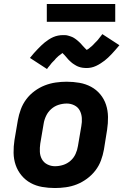

<svg xmlns="http://www.w3.org/2000/svg" viewBox="-20 -940 640 968"><path d="M257 8Q224 8 192.5 2.5Q161 -3 134.5 -17.5Q108 -32 88.5 -55.5Q69 -79 59 -108Q49 -137 48.5 -169.5Q48 -202 53 -234L70 -334Q75 -362 85 -389Q95 -416 112.5 -439.5Q130 -463 154.5 -481Q179 -499 206 -509.5Q233 -520 261 -524Q289 -528 316 -528Q349 -528 380.5 -522.5Q412 -517 439 -502.5Q466 -488 485.5 -464.5Q505 -441 514.5 -412Q524 -383 524.5 -350.5Q525 -318 520 -286L504 -186Q499 -158 489 -131Q479 -104 461 -80.5Q443 -57 418.5 -39Q394 -21 367.5 -10.5Q341 0 312.5 4Q284 8 257 8ZM257 -102Q278 -102 298.5 -108.5Q319 -115 335.5 -129.5Q352 -144 361 -164Q370 -184 373 -204L390 -304Q394 -325 392.5 -345.5Q391 -366 382 -383Q373 -400 355 -409Q337 -418 317 -418Q296 -418 275.5 -411.5Q255 -405 238.5 -390.5Q222 -376 212.5 -356Q203 -336 200 -316L183 -216Q180 -195 181 -174.5Q182 -154 191.5 -137Q201 -120 219 -111Q237 -102 257 -102ZM217 -592 131 -648Q141 -661 151 -672Q161 -683 170 -692.5Q179 -702 188 -710.5Q197 -719 205.5 -726Q214 -733 225.5 -740.5Q237 -748 248.5 -753Q260 -758 272.5 -760.5Q285 -763 297 -763Q302 -763 307 -763Q312 -763 317 -762Q322 -761 326.5 -759.5Q331 -758 336 -756.5Q341 -755 345 -753Q349 -751 352.5 -749Q356 -747 360 -744Q364 -741 368 -738Q372 -735 375.5 -731.5Q379 -728 382.5 -725Q386 -722 388.5 -719Q391 -716 393.5 -713Q396 -710 400.5 -705.5Q405 -701 408 -697.5Q411 -694 414.5 -691Q418 -688 417 -687Q417 -686 416.5 -686Q416 -686 415 -686H414Q414 -687 418 -689Q422 -691 425 -693Q428 -695 431.5 -698Q435 -701 436.5 -702.5Q438 -704 440.5 -705.5Q443 -707 444.5 -709Q446 -711 448.5 -713Q451 -715 453 -717.5Q455 -720 457.5 -722.5Q460 -725 462.5 -727.5Q465 -730 468 -733Q471 -736 473.5 -739Q476 -742 478.5 -745.5Q481 -749 484 -752.5Q487 -756 490 -760Q493 -764 496 -768L582 -712Q571 -699 561.5 -688Q552 -677 543 -667.5Q534 -658 525 -649.5Q516 -641 507.5 -634.5Q499 -628 487.5 -620.5Q476 -613 464 -607.5Q452 -602 440 -599.5Q428 -597 416 -597Q411 -597 406 -597.5Q401 -598 396 -598.5Q391 -599 386 -600.5Q381 -602 376.5 -603.5Q372 -605 368 -607Q364 -609 360 -611.5Q356 -614 352 -616.5Q348 -619 344 -622Q340 -625 336.5 -628.5Q333 -632 329.5 -635Q326 -638 323.5 -641Q321 -644 318.5 -647Q316 -650 312 -654.5Q308 -659 305 -662.5Q302 -666 298.5 -669Q295 -672 295 -674H298L294 -672Q290 -669 287.5 -667Q285 -665 281.5 -662.5Q278 -660 276 -658.5Q274 -657 272 -655Q270 -653 268 -651Q266 -649 263.5 -647Q261 -645 259.5 -642.5Q258 -640 255.5 -637.5Q253 -635 250.5 -632.5Q248 -630 245 -627Q242 -624 239.5 -621Q237 -618 234.5 -614.5Q232 -611 229 -607.5Q226 -604 222.5 -600Q219 -596 217 -592ZM216 -830V-920H561V-830Z"/></svg>

Font: Iosevka XBd Ex Obl
Style: Regular
Weight: 800
Width: 7
Italic angle: -9°
Monospace: yes
Designer: Belleve Invis
Foundry: Belleve Invis
Version: Version 32.5.0; ttfautohint (v1.8.4)